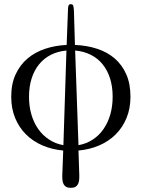

<svg xmlns="http://www.w3.org/2000/svg" viewBox="-20 -717 697 927"><path d="M609.9 -250Q609.9 -312.5 589.6 -358.4Q569.3 -404.3 533.4 -435.1Q497.6 -465.8 448.5 -481.7Q399.4 -497.6 341.8 -500L336.9 -666Q335.9 -681.2 333.7 -689Q331.5 -696.8 321.8 -696.8Q313 -696.8 310.5 -689Q308.1 -681.2 308.1 -666L301.8 -500Q246.6 -497.6 198 -481.4Q149.4 -465.3 113 -434.6Q76.7 -403.8 55.4 -357.9Q34.2 -312 34.2 -250Q34.2 -192.9 53.2 -147Q72.3 -101.1 105.7 -67.9Q139.2 -34.7 185.1 -14.9Q231 4.9 285.2 9.8L280.8 127Q280.3 140.6 281.5 152.1Q282.7 163.6 287.1 172.1Q291.5 180.7 299.8 185.3Q308.1 189.9 321.8 189.9Q335.4 189.9 343.8 185.3Q352.1 180.7 356.4 172.1Q360.8 163.6 362.1 152.1Q363.3 140.6 362.8 127L358.9 9.8Q413.1 4.9 459 -14.9Q504.9 -34.7 538.3 -67.9Q571.8 -101.1 590.8 -147Q609.9 -192.9 609.9 -250ZM523.9 -250Q523.9 -203.6 512.5 -164.1Q501 -124.5 479.7 -93.8Q458.5 -63 427.7 -43Q397 -22.9 358.9 -16.1L342.8 -473.1Q385.3 -469.2 418.9 -452.1Q452.6 -435.1 475.8 -406.2Q499 -377.4 511.5 -337.9Q523.9 -298.3 523.9 -250ZM300.8 -473.1 286.1 -16.1Q248 -22.9 217.3 -43Q186.5 -63 164.8 -93.8Q143.1 -124.5 131.6 -164.1Q120.1 -203.6 120.1 -250Q120.1 -298.3 132.6 -337.9Q145 -377.4 168.5 -406.2Q191.9 -435.1 225.3 -452.1Q258.8 -469.2 300.8 -473.1Z"/></svg>

Font: Galatia SIL
Style: Regular
Weight: 400
Designer: Development by SIL's NRSI team
Version: Version 2.1